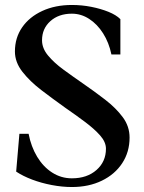

<svg xmlns="http://www.w3.org/2000/svg" viewBox="-20 -736 581 772"><path d="M269 16Q230 16 188 8Q146 0 109 -14Q72 -28 45 -46L58 -198H95Q105 -146 129.5 -105.5Q154 -65 190 -42Q226 -19 269 -19Q330 -19 368 -52.5Q406 -86 406 -138Q406 -165 382.5 -191.5Q359 -218 321.5 -246Q284 -274 242 -303Q193 -338 146.5 -373.5Q100 -409 70 -447.5Q40 -486 40 -529Q40 -584 69 -626Q98 -668 150 -692Q202 -716 269 -716Q309 -716 347 -708.5Q385 -701 416 -688.5Q447 -676 464 -659V-517H428Q418 -565 394.5 -602Q371 -639 338.5 -660Q306 -681 269 -681Q216 -681 182.5 -651Q149 -621 149 -574Q149 -542 173 -513Q197 -484 234.5 -456.5Q272 -429 314 -400Q359 -369 402.5 -335.5Q446 -302 473.5 -265Q501 -228 501 -183Q501 -125 471.5 -80Q442 -35 389.5 -9.5Q337 16 269 16Z"/></svg>

Font: Wittgenstein Medium
Style: Regular
Weight: 500
Designer: Jörg Drees
Foundry: Jörg Drees
Version: Version 1.500